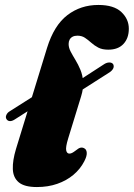

<svg xmlns="http://www.w3.org/2000/svg" viewBox="-20 -740 540 775"><path d="M6 -259.5Q1.5 -267 5.8 -276.2Q10 -285.5 19.5 -291L170 -386.5L305.5 -419.5L402 -482Q412 -488 422.2 -487.8Q432.5 -487.5 437 -480.5Q441 -472 437 -463.8Q433 -455.5 423 -448.5L289 -363L154.5 -331L39 -257.5Q28 -250.5 19.2 -251.2Q10.5 -252 6 -259.5ZM377 -720Q439.5 -720 469.8 -691.5Q500 -663 500 -624Q500 -586 478.5 -562.8Q457 -539.5 417 -539.5Q392.5 -539.5 376.5 -548Q360.5 -556.5 348 -567.8Q335.5 -579 322.8 -587.5Q310 -596 292.5 -596Q281 -596 273 -591.8Q265 -587.5 261 -580Q257 -572.5 257 -562.5Q257 -547.5 265.2 -531.8Q273.5 -516 284.5 -498Q295.5 -480 304.5 -458.5Q313.5 -437 315.5 -410.5Q317.5 -384 307.5 -351.5L255 -180.5Q244.5 -146 247.2 -133Q250 -120 260 -120Q265.5 -120 271 -122.8Q276.5 -125.5 285 -132Q297 -142 304.8 -143.8Q312.5 -145.5 320 -141.5Q329.5 -136.5 330.2 -123Q331 -109.5 320 -88.5Q304 -57.5 276.2 -34.2Q248.5 -11 211.2 2Q174 15 129 15Q78.5 15 55.8 -4Q33 -23 31.8 -57.5Q30.5 -92 44.5 -138.5L170 -547Q198 -637.5 251.8 -678.8Q305.5 -720 377 -720Z"/></svg>

Font: Fraunces
Style: Italic
Weight: 900
Italic angle: -16°
Version: Version 1.000;[0bf87f6ff]